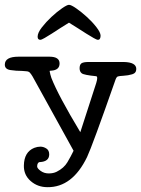

<svg xmlns="http://www.w3.org/2000/svg" viewBox="-34 -620 585 796"><path d="M372 -455Q367 -455 354 -462.5Q341 -470 324 -480.5Q307 -491 288 -503.5Q269 -516 252 -526Q235 -516 216 -503.5Q197 -491 180.5 -480.5Q164 -470 151 -462.5Q138 -455 133 -455Q122 -455 122 -468Q122 -484 139.5 -506.5Q157 -529 179.5 -550Q202 -571 223 -585.5Q244 -600 252 -600Q261 -600 282.5 -585Q304 -570 326.5 -549.5Q349 -529 366 -507Q383 -485 383 -472Q383 -465 380.5 -460Q378 -455 372 -455ZM479 -363Q531 -362 531 -334Q531 -317 514 -312Q497 -307 478.5 -306Q460 -305 454.5 -303Q449 -301 445 -290Q348 -13 327 31Q266 157 163 156Q122 156 93 130.5Q64 105 65 66Q66 10 108 -7Q121 -12 133.5 -12Q146 -12 158 -4.5Q170 3 170 20Q170 50 131 52Q126 52 123 57Q120 62 120 70Q120 78 134.5 88.5Q149 99 168 99Q187 99 201 92Q231 77 245.5 52.5Q260 28 271 5Q107 -293 101 -303Q95 -313 90 -318.5Q85 -324 76 -324.5Q67 -325 57 -326Q33 -326 9.5 -329.5Q-14 -333 -14 -352Q-14 -385 43 -385H171Q213 -385 213 -357Q213 -329 178 -327Q173 -327 172 -326Q172 -325 172 -324Q174 -312 179 -297Q207 -225 299 -72Q361 -263 365 -276Q369 -289 369 -296Q369 -303 365 -304Q314 -309 305 -316Q296 -323 296 -337Q296 -351 303 -357Q311 -363 333 -363Z"/></svg>

Font: Scratch Savers
Style: Book
Weight: 400
Designer: Pablo Impallari, Rodrigo Fuenzalida, Brenda Gallo
Foundry: Pablo Impallari, Rodrigo Fuenzalida, Brenda Gallo
Version: Version 4.0b1